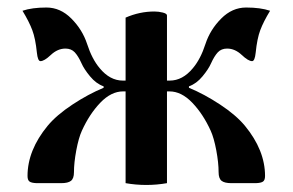

<svg xmlns="http://www.w3.org/2000/svg" viewBox="-20 -497 794 521"><path d="M41 -467.8Q66.9 -476.6 106 -476.6Q144 -476.6 173.8 -446.5Q203.6 -416.5 216.3 -377.9Q229.5 -336.9 250.5 -312Q278.3 -278.3 313.5 -278.3H320.8V-449.2Q358.9 -465.8 398.9 -465.8Q410.6 -465.8 421.9 -462.9Q433.1 -460 433.1 -455.1V-278.3H440.4Q475.6 -278.3 503.4 -312Q524.4 -336.9 537.6 -377.9Q550.3 -416.5 580.1 -446.5Q609.9 -476.6 647.9 -476.6Q687 -476.6 712.9 -467.8Q694.8 -438 686.3 -415.3Q677.7 -392.6 673.8 -354Q671.4 -331.1 664.1 -331.1Q653.8 -331.1 636.2 -347.7Q617.7 -365.2 596.2 -365.2Q580.6 -365.2 571 -355Q561.5 -344.7 552.7 -325.2Q545.9 -309.6 529.5 -289.8Q513.2 -270 492.7 -262.7V-258.8Q534.2 -241.7 577.1 -213.4Q620.1 -185.1 644.5 -155.8Q699.2 -89.4 699.2 -19.5Q699.2 -8.3 693.8 -4.4Q688.5 -0.5 674.3 0H607.9Q589.4 0 581.3 -6.3Q573.2 -12.7 573.2 -29.8Q573.2 -55.2 566.9 -89.1Q560.5 -123 551.8 -142.1Q531.2 -187.5 501.7 -218.3Q472.2 -249 439.9 -249H433.1V0Q405.3 4.9 377 4.9Q348.6 4.9 320.8 0V-249H314Q281.7 -249 252.2 -218.3Q222.7 -187.5 202.1 -142.1Q193.4 -123 187 -89.1Q180.7 -55.2 180.7 -29.8Q180.7 -12.7 172.6 -6.3Q164.6 0 146 0H79.6Q65.4 -0.5 60.1 -4.4Q54.7 -8.3 54.7 -19.5Q54.7 -89.4 109.4 -155.8Q133.8 -185.1 176.8 -213.4Q219.7 -241.7 261.2 -258.8V-262.7Q240.7 -270 224.4 -289.8Q208 -309.6 201.2 -325.2Q192.4 -344.7 182.9 -355Q173.3 -365.2 157.7 -365.2Q136.2 -365.2 117.7 -347.7Q100.1 -331.1 89.8 -331.1Q82.5 -331.1 80.1 -354Q76.2 -392.6 67.6 -415.3Q59.1 -438 41 -467.8Z"/></svg>

Font: Monomachus
Style: Medium
Weight: 500
Designer: Alexey Kryukov
Version: Version 1.0